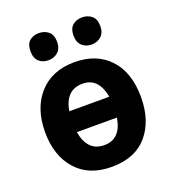

<svg xmlns="http://www.w3.org/2000/svg" viewBox="-139 -862 877 977"><g transform="rotate(-20 300.0 -373.5)"><path d="M255 -684Q255 -721 234 -739Q213 -757 182 -757Q151 -757 131 -739.5Q111 -722 111 -684Q111 -647 131 -628.5Q151 -610 182 -610Q213 -610 234 -629Q255 -648 255 -684ZM489 -684Q489 -721 468 -739Q447 -757 416 -757Q385 -757 364.5 -739.5Q344 -722 344 -684Q344 -648 364.5 -629Q385 -610 416 -610Q447 -610 468 -629Q489 -648 489 -684ZM560 -273Q560 -407 490.5 -481.5Q421 -556 302 -556Q180 -556 110 -478.5Q40 -401 40 -271Q40 -144 108.5 -67Q177 10 300 10Q427 10 493.5 -68Q560 -146 560 -273ZM302 -439Q348 -439 374 -410Q400 -381 409 -330H192Q211 -439 302 -439ZM302 -107Q211 -107 192 -217H409Q391 -107 302 -107Z"/></g></svg>

Font: Noto Sans Mono UI
Style: Bold
Weight: 700
Designer: Monotype Design team
Foundry: Monotype Imaging Inc.
Version: 1.000